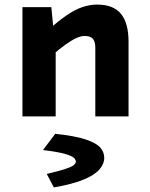

<svg xmlns="http://www.w3.org/2000/svg" viewBox="-20 -508 654 838"><path d="M204 -477 218 -333H223V0H78V-477ZM207 -266 187 -374Q234 -416 270.5 -441Q307 -466 339.5 -477Q372 -488 404 -488Q475 -488 508 -447.5Q541 -407 541 -327V0H396V-300Q396 -326 385.5 -338.5Q375 -351 349 -351Q333 -351 312.5 -341.5Q292 -332 266 -313.5Q240 -295 207 -266ZM215 310 185 253V251Q240 238 266.5 229Q293 220 302 212.5Q311 205 311 197Q311 189 302 180.5Q293 172 263 163.5Q233 155 169 147V145L221 76Q307 85 353.5 100.5Q400 116 417.5 136Q435 156 435 181Q435 207 414 231.5Q393 256 344.5 276Q296 296 215 310Z"/></svg>

Font: Intel One Mono Light
Style: Regular
Weight: 300
Monospace: yes
Designer: Fred Shallcrass
Foundry: Frere-Jones Type LLC
Version: Version 1.004